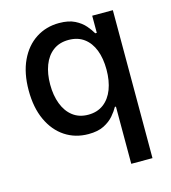

<svg xmlns="http://www.w3.org/2000/svg" viewBox="-111 -639 834 934"><g transform="rotate(-15 305.5 -172.0)"><path d="M541.5 204.1H434.6V-84H429.2Q418.9 -64.9 399.9 -42.7Q380.9 -20.5 350.1 -4.9Q319.3 10.7 272 10.7Q205.6 10.7 154.3 -23.2Q103 -57.1 74 -119.9Q44.9 -182.6 44.9 -269.5Q44.9 -356.4 74.2 -418.9Q103.5 -481.4 155 -514.9Q206.5 -548.3 272 -548.3Q319.8 -548.3 350.8 -532.7Q381.8 -517.1 400.6 -495.1Q419.4 -473.1 429.7 -454.6H437.5V-541H541.5ZM295.4 -80.6Q340.8 -80.6 372.6 -104.5Q404.3 -128.4 420.7 -171.1Q437 -213.9 437 -270Q437 -326.7 420.7 -368.7Q404.3 -410.6 372.8 -433.8Q341.3 -457 295.4 -457Q249 -457 217.3 -433.1Q185.5 -409.2 169.4 -366.9Q153.3 -324.7 153.3 -270Q153.3 -215.3 169.7 -172.4Q186 -129.4 217.8 -105Q249.5 -80.6 295.4 -80.6Z"/></g></svg>

Font: Inter 17pt Medium
Style: Regular
Weight: 500
Version: Version 4.001;git-66647c0bb